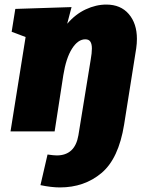

<svg xmlns="http://www.w3.org/2000/svg" viewBox="-20 -575 653 840"><path d="M579 -405Q579 -385 576 -364L523 -30Q499 119 424 182Q349 245 242 245Q205 245 157 235L188 101Q216 105 228 105Q308 105 323 17L377 -315Q382 -343 382 -363Q382 -382 375.5 -392.5Q369 -403 353 -403Q321 -403 295 -362Q269 -321 257 -246L219 0H26L92 -413L31 -436L47 -536L293 -544L274 -471Q310 -513 355 -534Q400 -555 445 -555Q508 -555 543.5 -513.5Q579 -472 579 -405Z"/></svg>

Font: Bitter Pro Black
Style: Italic
Weight: 900
Italic angle: -9°
Designer: Sol Matas, and Bitter project Authors
Foundry: Sol Matas
Version: Version 1.010